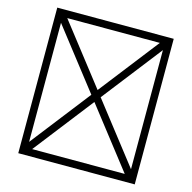

<svg xmlns="http://www.w3.org/2000/svg" viewBox="-137 -1017 1274 1274"><g transform="rotate(15 500.0 -380.0)"><path d="M100 120H900V-880H100ZM500 -421 182 -830H818ZM532 -380 850 -789V29ZM182 70 500 -339 818 70ZM150 -789 468 -380 150 29Z"/></g></svg>

Font: Adobe NotDef
Style: Regular
Weight: 400
Monospace: yes
Foundry: Adobe Systems Incorporated
Version: Version 1.000;PS 1;hotconv 1.0.98;makeotf.lib2.5.65220